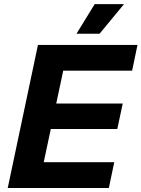

<svg xmlns="http://www.w3.org/2000/svg" viewBox="-20 -933 702 953"><path d="M18.4 0 168.4 -710H662.4L635.8 -582.2H293.8L259.2 -419.2H589.2L562.2 -292.8H232.2L197 -127.8H547L520.4 0ZM359.6 -765.4 450 -912.6H595.6L474 -765.4Z"/></svg>

Font: Geist
Style: Italic
Weight: 400
Italic angle: -12°
Designer: Basement.studio, Andrés Briganti, Mateo Zaragoza
Foundry: Basement.studio, Vercel, Andrés Briganti, Guido Ferreyra, Mateo Zaragoza
Version: Version 1.500